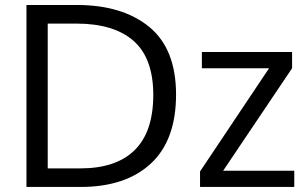

<svg xmlns="http://www.w3.org/2000/svg" viewBox="-20 -742 1219 762"><path d="M1147.9 0H773.9V-61.5L1047.9 -471.2H781.2V-535.6H1139.2V-471.2L865.7 -64.5H1147.9ZM299.3 0H85V-722.2H285.2Q466.3 -722.2 572.8 -634.8Q678.7 -547.4 678.7 -366.7Q678.7 -185.5 578.6 -92.8Q478.5 0 299.3 0ZM588.4 -364.3Q588.4 -510.7 510.3 -579.6Q432.1 -648.4 282.7 -648.4H169.4V-73.7H296.9Q439.5 -73.2 513.7 -145.5Q587.9 -217.8 588.4 -364.3Z"/></svg>

Font: Oxygen-Regular
Style: Regular
Weight: 400
Designer: Vernon Adams
Foundry: Vernon Adams
Version: Version Release 0.2.3 webfont; ttfautohint (v0.93.3-1d66) -l